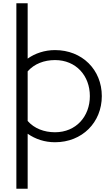

<svg xmlns="http://www.w3.org/2000/svg" viewBox="-20 -822 686 1173"><path d="M149 331V-5C196 28 253 47 316 47C482 47 602 -74 602 -235C602 -396 482 -516 316 -516C253 -516 194 -496 149 -464V-802H80V331ZM149 -386C189 -432 250 -455 316 -455C445 -455 529 -359 529 -235C529 -111 445 -14 316 -14C250 -14 189 -37 149 -83Z"/></svg>

Font: LINE Seed JP App_OTF Regular
Style: Regular
Weight: 400
Designer: LY Corporation & Fontrix & Fontworks
Version: Version 1.002